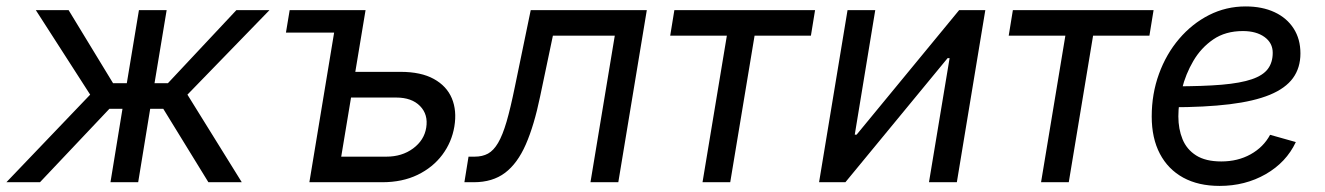

<svg xmlns="http://www.w3.org/2000/svg" viewBox="-34 -578 4203 609"><path d="M-13.7 0 252 -277.8 79.6 -545.9H183.6L324.7 -314H368.2L406.7 -545.9H494.6L456.1 -314H498.5L715.8 -545.9H820.8L560.5 -277.8L732.9 0H627L483.9 -232.9H442.4L404.3 0H316.4L354.5 -232.9H313L92.8 0Z M873 -474.6 884.8 -545.9H1076.2L1064.5 -474.6ZM1079.6 -350.1H1236.3Q1301.3 -350.1 1342 -327.6Q1382.8 -305.2 1399.2 -266.1Q1415.5 -227.1 1407.2 -176.8Q1398.9 -127 1368.9 -86.9Q1338.9 -46.9 1290.5 -23.4Q1242.2 0 1178.2 0H947.3L1037.6 -545.9H1125.5L1048.3 -81.1H1191.4Q1241.2 -81.1 1276.4 -107.2Q1311.5 -133.3 1317.9 -172.9Q1324.7 -214.8 1298.3 -241.7Q1272 -268.6 1222.7 -268.6H1065.4Z M1439 0 1452.1 -81.1H1471.7Q1496.1 -81.1 1513.9 -90.8Q1531.7 -100.6 1545.9 -124.8Q1560.1 -148.9 1572.8 -192.1Q1585.4 -235.4 1599.1 -302.7L1649.4 -545.9H2017.6L1927.2 0H1838.9L1916 -464.8H1719.7L1679.2 -272Q1660.2 -180.2 1633.8 -119.9Q1607.4 -59.6 1567.9 -29.8Q1528.3 0 1468.8 0Z M2194.3 0 2271.5 -464.8H2091.8L2105 -545.9H2551.3L2538.1 -464.8H2359.4L2282.2 0Z M3001 0H2912.6L2978 -393.6H2971.7L2647.5 0H2564L2654.3 -545.9H2742.2L2677.2 -150.9H2683.1L3008.3 -545.9H3091.3Z M3268.1 0 3345.2 -464.8H3165.5L3178.7 -545.9H3625L3611.8 -464.8H3433.1L3356 0Z M3834.5 11.7Q3767.1 11.7 3719 -14.6Q3670.9 -41 3645 -90.3Q3619.1 -139.6 3619.1 -208.5Q3619.1 -280.3 3642.1 -343.5Q3665 -406.7 3706.1 -454.8Q3747.1 -502.9 3801 -530.3Q3855 -557.6 3917 -557.6Q3969.7 -557.6 4008.8 -539.3Q4047.9 -521 4069.3 -487.5Q4090.8 -454.1 4090.8 -408.7Q4090.8 -362.8 4067.1 -330.3Q4043.5 -297.9 3993.7 -277.3Q3943.8 -256.8 3866 -247.3Q3788.1 -237.8 3680.2 -237.8L3691.9 -304.2Q3781.2 -304.2 3841.3 -309.3Q3901.4 -314.5 3936.8 -326.7Q3972.2 -338.9 3987.5 -359.4Q4002.9 -379.9 4002.9 -410.6Q4002.9 -441.9 3976.8 -460.7Q3950.7 -479.5 3908.2 -479.5Q3853 -479.5 3814.2 -452.9Q3775.4 -426.3 3751 -384.5Q3726.6 -342.8 3715.1 -296.1Q3703.6 -249.5 3703.6 -209Q3703.6 -168.9 3716.8 -136.5Q3730 -104 3760 -85Q3790 -65.9 3839.8 -65.9Q3892.1 -65.9 3932.9 -88.6Q3973.6 -111.3 3994.6 -150.4L4076.2 -127.4Q4045.9 -63 3980.7 -25.6Q3915.5 11.7 3834.5 11.7Z"/></svg>

Font: Inter
Style: Italic
Weight: 400
Italic angle: -9.3988°
Designer: Rasmus Andersson
Foundry: rsms
Version: Version 4.001;git-66647c0bb